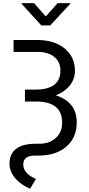

<svg xmlns="http://www.w3.org/2000/svg" viewBox="-20 -960 557 1196"><path d="M356.4 -520.5Q356.4 -574.2 318.1 -605.5Q279.8 -636.7 213.9 -636.7H64.5V-710.9H210.4Q318.8 -710.9 382.8 -658.2Q446.8 -605.5 446.8 -518.6Q446.8 -468.3 415.3 -428.2Q383.8 -388.2 327.6 -366.2Q391.1 -346.2 424.6 -304Q458 -261.7 458 -198.2Q458 -102.5 393.3 -46.6Q328.6 9.3 219.2 9.3H193.8Q125 10.7 125 64Q125 115.2 188.5 147.5L203.6 154.8L167.5 215.8Q107.9 189.9 73.5 148.9Q39.1 107.9 39.1 59.6Q39.1 0 79.3 -32Q119.6 -64 198.7 -64.5H224.1Q289.6 -64.9 328.4 -101.1Q367.2 -137.2 367.2 -196.3Q367.2 -325.2 210 -327.6H135.3V-401.9H200.7Q356.4 -401.9 356.4 -520.5ZM265.1 -857.4 338.9 -940.4H417V-935.5L293 -801.8H237.3L115.2 -935.5V-940.4H191.9Z"/></svg>

Font: SteelSelectRoboto
Style: Roboto-Regular
Weight: 400
Designer: Google
Version: Version 2.137; 2017